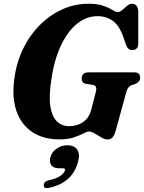

<svg xmlns="http://www.w3.org/2000/svg" viewBox="-20 -733 770 1027"><path d="M453.5 -713Q503.5 -713 534 -701.8Q564.5 -690.5 581.8 -679.5Q599 -668.5 609 -668.5Q621.5 -668.5 634.2 -679.5Q647 -690.5 660 -701.8Q673 -713 685.5 -713Q717 -713 719.5 -672V-501Q720 -483.5 712 -475Q704 -466.5 692.5 -465.5Q665 -463 655 -491L639.5 -535Q619 -595 584.2 -620.8Q549.5 -646.5 501.5 -646.5Q442 -646.5 391.8 -605.8Q341.5 -565 305.8 -489.2Q270 -413.5 255 -309.5Q240.5 -218.5 249.5 -163.2Q258.5 -108 285 -83Q311.5 -58 350.5 -58Q392.5 -58 424.5 -80Q456.5 -102 468 -146.5L493 -243Q501 -274 478.5 -278.5L438.5 -285Q426.5 -287.5 421.8 -295Q417 -302.5 417 -312.5Q417 -346 455 -346H697.5Q717 -346 723.2 -337.8Q729.5 -329.5 729.5 -317Q729.5 -305 722 -296.8Q714.5 -288.5 704 -284L682.5 -277Q664.5 -269.5 657 -245L598.5 -33Q591 -7.5 581.2 2.8Q571.5 13 555 13Q541 13 522.8 2.5Q504.5 -8 486.8 -18.8Q469 -29.5 456.5 -29.5Q445.5 -29.5 425.8 -19Q406 -8.5 374.8 2Q343.5 12.5 297 12.5Q212 12.5 153 -26.5Q94 -65.5 68.2 -138.5Q42.5 -211.5 57 -313.5Q68.5 -400 104 -472.8Q139.5 -545.5 193.2 -599.2Q247 -653 313.5 -683Q380 -713 453.5 -713ZM297.5 167Q265.5 167 254 150.5Q242.5 134 249.5 108.5Q257 80 283 62Q309 44 340 44Q376 44 392.5 66.5Q409 89 397.5 132.5Q367.5 245.5 241.5 272Q212.5 278.5 214 257Q215 237.5 239.5 231.5Q282 223 302.8 207.8Q323.5 192.5 327.5 178.5Q330.5 167 316.5 167Z"/></svg>

Font: Fraunces 72pt Soft
Style: Bold Italic
Weight: 700
Italic angle: -16°
Version: Version 1.000;[b76b70a41]